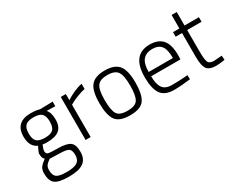

<svg xmlns="http://www.w3.org/2000/svg" viewBox="-103 -1177 2415 1933"><g transform="rotate(-30 1104.5 -210.0)"><path d="M480 76Q480 161 425.5 199Q371 237 256 237Q141 237 97 204Q53 171 53 83Q53 41 71 15.5Q89 -10 134 -43Q109 -59 109 -111Q109 -127 133 -174L141 -189Q59 -223 59 -340Q59 -510 240 -510Q291 -510 330 -500L345 -497L490 -500V-447L390 -449Q426 -413 426 -330.5Q426 -248 380.5 -210.5Q335 -173 237 -173Q208 -173 186 -177Q166 -128 166 -115Q166 -82 185.5 -74.5Q205 -67 302 -66.5Q399 -66 439.5 -37.5Q480 -9 480 76ZM113 79Q113 139 143 162Q173 185 259 185Q345 185 382 160.5Q419 136 419 78.5Q419 21 392 4Q365 -13 289 -13L176 -17Q139 9 126 28.5Q113 48 113 79ZM120 -341Q120 -276 148 -249.5Q176 -223 242.5 -223Q309 -223 337 -249Q365 -275 365 -340.5Q365 -406 337 -433Q309 -460 242.5 -460Q176 -460 148 -432.5Q120 -405 120 -341Z M584 0V-500H643V-428Q680 -454 733.5 -478Q787 -502 832 -510V-450Q789 -441 742 -422.5Q695 -404 669 -390L643 -375V0Z M889 -251Q889 -392 936.5 -451Q984 -510 1098.5 -510Q1213 -510 1260.5 -451Q1308 -392 1308 -251Q1308 -110 1264.5 -50Q1221 10 1099 10Q977 10 933 -50Q889 -110 889 -251ZM951 -253Q951 -134 978.5 -88.5Q1006 -43 1098.5 -43Q1191 -43 1219 -89Q1247 -135 1247 -252.5Q1247 -370 1215.5 -413.5Q1184 -457 1099 -457Q1014 -457 982.5 -414Q951 -371 951 -253Z M1768 -50 1798 -53 1800 -4Q1687 10 1609 10Q1501 9 1458 -54Q1415 -117 1415 -248Q1415 -510 1621 -510Q1720 -510 1769 -453.5Q1818 -397 1818 -273L1816 -225H1476Q1476 -133 1507.5 -88.5Q1539 -44 1615.5 -44Q1692 -44 1768 -50ZM1476 -275H1758Q1758 -374 1725.5 -416Q1693 -458 1621.5 -458Q1550 -458 1513 -414.5Q1476 -371 1476 -275Z M2190 -447H2023V-200Q2023 -103 2037 -73Q2051 -43 2103 -43L2195 -50L2199 1Q2133 11 2098 11Q2022 11 1992.5 -26.5Q1963 -64 1963 -170V-447H1889V-500H1963V-657H2023V-500H2190Z"/></g></svg>

Font: Titillium Web[RUS by Daymarius]
Style: Regular
Weight: 300
Designer: Cyrillization by Daymarius
Foundry: Cyrillization by Daymarius
Version: Version 1.002 September 12, 2018